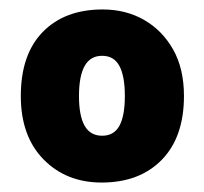

<svg xmlns="http://www.w3.org/2000/svg" viewBox="-20 -742 432 406"><path d="M369 -539Q369 -452 322 -404Q275 -356 195 -356Q120 -356 72 -405Q24 -454 24 -539Q24 -627 70.5 -674.5Q117 -722 197 -722Q246 -722 284.5 -700Q323 -678 346 -637.5Q369 -597 369 -539ZM147 -539Q147 -497 159 -476Q171 -455 196 -455Q221 -455 232.5 -476Q244 -497 244 -539Q244 -581 232.5 -602.5Q221 -624 196 -624Q171 -624 159 -602.5Q147 -581 147 -539Z"/></svg>

Font: Noto Sans Khmer Black
Style: Regular
Weight: 900
Version: Version 2.003